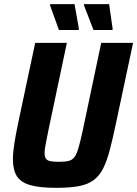

<svg xmlns="http://www.w3.org/2000/svg" viewBox="-20 -894 659 922"><path d="M250 8Q171 8 125.5 -5Q80 -18 61 -48Q42 -78 42 -129Q42 -162 49 -206Q56 -250 68 -307L149 -688H301L212 -266Q204 -226 199 -200Q194 -174 194 -159Q194 -141 200.5 -132Q207 -123 222.5 -120Q238 -117 263 -117Q293 -117 310.5 -121.5Q328 -126 338.5 -141Q349 -156 357.5 -186Q366 -216 377 -266L466 -688H619L538 -307Q522 -230 507.5 -175Q493 -120 475 -84.5Q457 -49 429 -28.5Q401 -8 358 0Q315 8 250 8ZM357 -750H263L220 -869L221 -874H338L359 -755ZM520 -750H429L383 -869L384 -874H504L521 -755Z"/></svg>

Font: Saira SemiCondensed
Style: Bold Italic
Weight: 700
Width: 4
Italic angle: -12°
Designer: Hector Gatti with collaboration of the Omnibus-Type team
Foundry: Omnibus-Type
Version: Version 1.101